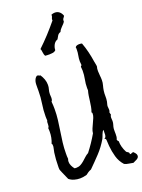

<svg xmlns="http://www.w3.org/2000/svg" viewBox="-282 -1597 1393 1882"><g transform="rotate(-20 414.0 -655.5)"><path d="M828.1 116.2Q828.1 127.9 821.3 136.2Q814.5 144.5 804.7 149.9Q794.9 155.3 784.2 159.7Q773.4 164.1 765.6 168.9Q743.2 164.1 718.8 160.6Q694.3 157.2 674.8 147.5Q634.8 103.5 618.7 46.4Q602.5 -10.7 597.7 -67.4Q595.7 -84 595.7 -100.1Q595.7 -116.2 593.8 -132.8Q591.8 -147.5 576.2 -150.4Q587.9 -152.3 592.8 -162.6Q597.7 -172.9 598.6 -186Q599.6 -199.2 599.1 -212.4Q598.6 -225.6 600.6 -234.4Q592.8 -231.4 586.9 -221.2Q581.1 -210.9 576.2 -198.2Q571.3 -185.5 566.9 -173.3Q562.5 -161.1 558.6 -154.3Q517.6 -84 463.4 -26.4Q409.2 31.2 351.6 87.9Q335 93.8 320.3 103Q305.7 112.3 293 123Q255.9 133.8 222.7 133.8Q192.4 133.8 163.1 125.5Q133.8 117.2 110.4 97.7L74.2 15.6Q71.3 7.8 67.4 -0.5Q63.5 -8.8 61.5 -16.6Q59.6 -25.4 60.1 -35.6Q60.5 -45.9 60.5 -53.7Q60.5 -87.9 63 -122.6Q65.4 -157.2 70.3 -191.4Q72.3 -205.1 76.2 -219.7Q80.1 -234.4 82 -248V-258.8Q82 -263.7 81.1 -271Q80.1 -278.3 75.2 -280.3Q98.6 -336.9 98.6 -398.4Q98.6 -408.2 98.1 -417.5Q97.7 -426.8 96.7 -436.5Q103.5 -443.4 105.5 -452.6Q107.4 -461.9 107.4 -472.2Q107.4 -482.4 107.9 -492.2Q108.4 -502 113.3 -510.7Q112.3 -521.5 111.8 -531.7Q111.3 -542 111.3 -552.7Q111.3 -618.2 121.6 -682.1Q131.8 -746.1 131.8 -811.5V-852.5Q131.8 -866.2 132.3 -880.9Q132.8 -895.5 136.2 -909.2Q139.6 -922.9 146.5 -935.1Q153.3 -947.3 166 -956.1Q168 -956.1 169.4 -956.5Q170.9 -957 172.9 -957Q181.6 -957 186.5 -952.6Q191.4 -948.2 201.2 -949.2Q218.8 -923.8 229 -895.5Q239.3 -867.2 239.3 -835.9Q239.3 -812.5 232.4 -790Q225.6 -767.6 225.6 -743.2Q225.6 -733.4 226.6 -723.6Q227.5 -713.9 227.5 -704.1Q227.5 -694.3 225.1 -685.1Q222.7 -675.8 215.8 -668.9Q217.8 -649.4 218.8 -629.4Q219.7 -609.4 219.7 -589.8Q219.7 -534.2 212.9 -478.5Q206.1 -422.9 197.3 -367.2Q188.5 -311.5 181.6 -255.9Q174.8 -200.2 174.8 -143.6V-115.2Q174.8 -101.6 176.8 -86.9Q170.9 -73.2 170.9 -57.6Q170.9 -36.1 180.7 -15.6Q190.4 4.9 204.1 21.5Q209 22.5 213.4 22.9Q217.8 23.4 222.7 23.4Q248 23.4 268.1 12.7Q288.1 2 306.2 -13.7Q324.2 -29.3 341.8 -45.9Q359.4 -62.5 379.9 -73.2Q411.1 -113.3 438.5 -153.8Q465.8 -194.3 491.2 -238.3Q493.2 -261.7 503.4 -285.6Q513.7 -309.6 524.9 -333Q536.1 -356.4 545.4 -378.9Q554.7 -401.4 554.7 -421.9Q554.7 -432.6 547.9 -436.5Q557.6 -461.9 562.5 -489.3Q567.4 -516.6 570.8 -543.9Q574.2 -571.3 578.1 -598.1Q582 -625 589.8 -651.4Q589.8 -657.2 589.4 -663.1Q588.9 -668.9 588.9 -674.8Q588.9 -719.7 597.7 -763.2Q606.4 -806.6 606.4 -851.6Q606.4 -862.3 605 -871.6Q603.5 -880.9 603.5 -889.6Q603.5 -897.5 608.9 -899.4Q614.3 -901.4 614.3 -910.2Q614.3 -918 612.8 -926.8Q611.3 -935.5 611.3 -945.3Q611.3 -975.6 617.2 -1004.9Q623 -1034.2 623 -1064.5V-1076.2Q623 -1083 621.1 -1088.9Q627.9 -1099.6 639.6 -1103Q651.4 -1106.4 662.1 -1106.4Q679.7 -1106.4 691.4 -1102.5Q710 -1052.7 722.7 -1000.5Q735.4 -948.2 743.2 -894.5Q745.1 -881.8 748.5 -867.7Q752 -853.5 752 -839.8Q752 -836.9 750.5 -833Q749 -829.1 748 -825.2Q747.1 -817.4 746.6 -809.6Q746.1 -801.8 746.1 -793.9Q746.1 -770.5 749 -747.1Q752 -723.6 752 -699.2Q752 -671.9 744.6 -647Q737.3 -622.1 733.4 -594.7Q729.5 -566.4 730.5 -539.1Q731.4 -511.7 726.6 -483.4Q724.6 -471.7 720.7 -460.4Q716.8 -449.2 716.8 -436.5Q716.8 -427.7 718.3 -418.9Q719.7 -410.2 719.7 -400.4Q719.7 -385.7 712.9 -377.9Q714.8 -370.1 715.8 -363.8Q716.8 -357.4 719.7 -349.6Q714.8 -343.8 712.9 -336.9Q710.9 -330.1 710.9 -322.3Q710.9 -312.5 711.9 -304.2Q712.9 -295.9 712.9 -287.1Q712.9 -266.6 706.5 -248Q700.2 -229.5 698.2 -210Q697.3 -196.3 697.8 -183.1Q698.2 -169.9 698.2 -156.2Q698.2 -141.6 696.8 -127.9Q695.3 -114.3 688.5 -100.6Q690.4 -94.7 693.4 -88.9Q696.3 -83 702.1 -80.1Q702.1 -49.8 710.4 -19Q718.8 11.7 733.4 39.1Q736.3 44.9 742.2 47.9Q748 50.8 752.9 54.2Q757.8 57.6 760.7 62.5Q763.7 67.4 761.7 77.1Q763.7 78.1 767.6 78.1Q775.4 78.1 780.8 74.2Q786.1 70.3 793.9 70.3H800.8Q809.6 79.1 818.8 90.8Q828.1 102.5 828.1 116.2ZM619.1 -1418Q615.2 -1410.2 610.8 -1405.3Q606.4 -1400.4 603 -1395Q599.6 -1389.6 598.1 -1382.8Q596.7 -1376 597.7 -1365.2Q590.8 -1353.5 581.5 -1343.8Q572.3 -1334 563 -1324.7Q553.7 -1315.4 545.4 -1304.7Q537.1 -1293.9 532.2 -1281.2Q509.8 -1274.4 499.5 -1257.3Q489.3 -1240.2 479.5 -1222.7Q451.2 -1212.9 437 -1185.5Q422.9 -1158.2 422.9 -1130.9Q410.2 -1117.2 391.6 -1114.3Q373 -1111.3 356.4 -1111.3Q344.7 -1111.3 333.5 -1111.8Q322.3 -1112.3 311.5 -1113.3Q305.7 -1122.1 303.2 -1131.8Q300.8 -1141.6 299.3 -1151.9Q297.9 -1162.1 296.4 -1171.9Q294.9 -1181.6 290 -1190.4Q345.7 -1243.2 397 -1298.8Q448.2 -1354.5 497.1 -1414.1Q496.1 -1417 496.1 -1422.9Q496.1 -1429.7 498.5 -1435.1Q501 -1440.4 502.9 -1445.3Q504.9 -1450.2 506.3 -1456.1Q507.8 -1461.9 506.8 -1470.7Q525.4 -1478.5 543.9 -1478.5Q572.3 -1478.5 591.8 -1461.4Q611.3 -1444.3 619.1 -1418Z"/></g></svg>

Font: RockSalt
Style: Regular
Weight: 400
Designer: Squid
Foundry: Font Diner, Inc DBA Sideshow
Version: Version 1.000